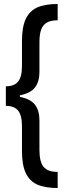

<svg xmlns="http://www.w3.org/2000/svg" viewBox="-20 -823 328 977"><path d="M91.8 -487.3V-615.2Q91.8 -685.5 111.1 -726.6Q130.4 -767.6 169.9 -785.2Q209.5 -802.7 273.4 -802.7V-719.7Q238.3 -719.7 218.3 -708Q198.2 -696.3 189.5 -672.4Q180.7 -648.4 180.7 -609.4V-456.1Q180.7 -408.7 158.7 -378.9Q136.7 -349.1 81.1 -337.9V-330.1Q136.7 -318.8 158.7 -289.1Q180.7 -259.3 180.7 -211.9V-58.6Q180.7 -0.5 201.4 25.6Q222.2 51.8 273.4 51.8V133.8Q209.5 133.8 169.9 116.2Q130.4 98.6 111.1 57.6Q91.8 16.6 91.8 -53.7V-180.7Q91.8 -235.8 72.3 -260Q52.7 -284.2 9.8 -284.2V-383.8Q52.7 -383.8 72.3 -408Q91.8 -432.1 91.8 -487.3Z"/></svg>

Font: Pretendard GOV Medium
Style: Regular
Weight: 500
Designer: Base glyphs from Inter by Rasmus Andersson; Hangeul glyphs from Noto Sans CJK(Source Han Sans) by Jang Soo-young and Kan
Foundry: Kil Hyung-jin
Version: Version 1.309